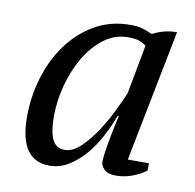

<svg xmlns="http://www.w3.org/2000/svg" viewBox="-65 -578 664 655"><g transform="rotate(10 267.5 -250.0)"><path d="M189 -50Q216 -50 243 -75.5Q270 -101 294 -137Q318 -173 337 -212Q356 -251 367 -277L399 -448Q385 -458 372 -462Q359 -466 336 -466Q290 -466 252.5 -437.5Q215 -409 188.5 -364Q162 -319 147.5 -264Q133 -209 133 -156Q133 -105 145.5 -77.5Q158 -50 189 -50ZM347 -196Q334 -160 314.5 -123Q295 -86 269.5 -56Q244 -26 213 -7Q182 12 147 12Q43 12 43 -139Q43 -209 63 -275.5Q83 -342 121 -394Q159 -446 213.5 -477.5Q268 -509 337 -509Q362 -509 377 -504.5Q392 -500 413 -491Q453 -512 497 -512L407 -55H480V-30Q460 -14 432 -4Q404 6 377 6Q348 6 335.5 -6.5Q323 -19 323 -33Q323 -51 330 -92Q337 -133 351 -196Z"/></g></svg>

Font: PTSerifItalic
Style: Italic
Weight: 400
Italic angle: -12°
Designer: A.Korolkova, O.Umpeleva, V.Yefimov
Foundry: ParaType Ltd
Version: Version 1.000W OFL